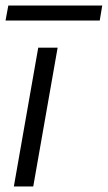

<svg xmlns="http://www.w3.org/2000/svg" viewBox="-23 -673 389 693"><path d="M27 0 115 -501H185L97 0ZM-3 -599 7 -653H346L337 -599Z"/></svg>

Font: DM Sans 18pt Light
Style: Italic
Weight: 300
Italic angle: -10°
Designer: Colophon Foundry, Jonny Pinhorn
Foundry: Colophon Foundry
Version: Version 4.004;gftools[0.9.30]